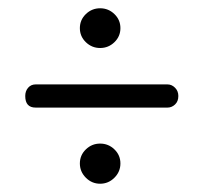

<svg xmlns="http://www.w3.org/2000/svg" viewBox="-20 -472 491 464"><path d="M41 -240Q41 -252 48 -260Q55 -268 66 -268H385Q395 -268 403 -260Q411 -252 411 -240Q411 -227 403 -219.5Q395 -212 385 -212H66Q41 -212 41 -240ZM222 -125Q242 -125 256.5 -111Q271 -97 271 -77Q271 -57 256.5 -42.5Q242 -28 222 -28Q202 -28 187.5 -42.5Q173 -57 173 -77Q173 -97 187.5 -111Q202 -125 222 -125ZM222 -452Q242 -452 256.5 -438Q271 -424 271 -404Q271 -384 256.5 -370Q242 -356 222 -356Q202 -356 187.5 -370Q173 -384 173 -404Q173 -424 187.5 -438Q202 -452 222 -452Z"/></svg>

Font: Dosis
Style: Book
Weight: 400
Designer: EdgarTolentino, PabloImpallari, IginoMarini
Foundry: EdgarTolentino, PabloImpallari, IginoMarini
Version: Version 1.007